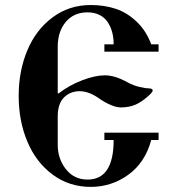

<svg xmlns="http://www.w3.org/2000/svg" viewBox="-20 -731 697 768"><path d="M342.8 -710.9Q397.5 -710.9 442.9 -695.8Q488.3 -680.7 526.4 -644.5Q564.5 -608.4 585 -553.7H614.3V-524.4H397.5V-553.7H434.6Q434.6 -579.1 429 -601.1Q423.3 -623 411.4 -641.6Q399.4 -660.2 378.7 -670.9Q357.9 -681.6 330.1 -681.6Q275.4 -681.6 243.2 -643.3Q210.9 -605 210.9 -543.9V-357.9L213.9 -356.9Q256.8 -390.1 308.8 -409.9Q360.8 -429.7 399.4 -429.7Q440.4 -429.7 491.7 -400.9Q514.2 -388.7 538.6 -383.1Q563 -377.4 575.7 -377.4Q590.8 -377.4 590.8 -368.7Q590.8 -361.8 567.9 -342.3Q544.9 -322.8 523.4 -313Q497.1 -301.3 463.4 -301.3Q445.8 -301.3 422.1 -311.5Q398.4 -321.8 378.4 -335.9Q335.9 -366.2 298.8 -366.2Q261.7 -366.2 236.3 -341.6Q210.9 -316.9 210.9 -264.6V-152.3Q210.9 -95.7 243.7 -54.2Q276.4 -12.7 330.1 -12.7Q434.6 -12.7 434.6 -170.9H397.5V-200.2H614.3V-170.9H585Q560.5 -80.6 493.2 -32Q425.8 16.6 342.8 16.6Q256.8 16.6 190.4 -32.7Q124 -82 89.4 -164.6Q54.7 -247.1 54.7 -347.2Q54.7 -447.3 89.4 -529.8Q124 -612.3 190.4 -661.6Q256.8 -710.9 342.8 -710.9Z"/></svg>

Font: Monomachus
Style: Medium
Weight: 500
Designer: Alexey Kryukov
Version: Version 1.0